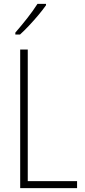

<svg xmlns="http://www.w3.org/2000/svg" viewBox="-20 -969 436 989"><path d="M84 0V-714H123V-36H377V0ZM217 -942Q201 -919 177.5 -891Q154 -863 129 -836.5Q104 -810 83 -791H59V-801Q91 -838 120.5 -875.5Q150 -913 173 -949H217Z"/></svg>

Font: Noto Sans Thai Cond ExtLt
Style: Regular
Weight: 200
Width: 3
Designer: Monotype Design Team
Foundry: Monotype Imaging Inc.
Version: Version 2.002; ttfautohint (v1.8.4.7-5d5b)